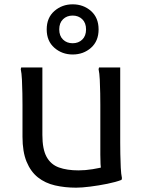

<svg xmlns="http://www.w3.org/2000/svg" viewBox="-20 -856 672 888"><path d="M332 12Q280 12 234.5 1.5Q189 -9 155.5 -35.5Q122 -62 103 -108Q84 -154 84 -224V-372Q84 -392 83.5 -424Q83 -456 81.5 -487Q80 -518 76 -536L78 -544H176V-232Q176 -166 195.5 -130.5Q215 -95 252.5 -81.5Q290 -68 343 -68Q375 -68 408.5 -73.5Q442 -79 467 -86L450 -62Q446 -76 445 -97Q444 -118 444 -140V-372Q444 -392 443.5 -424Q443 -456 441.5 -487Q440 -518 436 -536L438 -544H536V-196Q536 -176 536.5 -144Q537 -112 538.5 -81Q540 -50 544 -32L542 -24Q516 -14 476.5 -6Q437 2 397.5 7Q358 12 332 12ZM316 -604Q267 -604 231.5 -635Q196 -666 196 -720Q196 -774 231.5 -805Q267 -836 316 -836Q366 -836 401 -805Q436 -774 436 -720Q436 -666 401 -635Q366 -604 316 -604ZM316 -656Q343 -656 360.5 -673Q378 -690 378 -720Q378 -750 360.5 -767Q343 -784 316 -784Q289 -784 271.5 -767Q254 -750 254 -720Q254 -690 271.5 -673Q289 -656 316 -656Z"/></svg>

Font: Kufam
Style: Regular
Weight: 400
Designer: Wael Morcos, Artur Schmal
Foundry: Original Type
Version: Version 1.301; ttfautohint (v1.8.3)